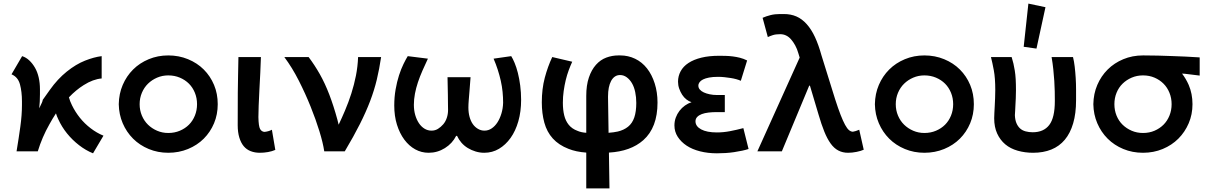

<svg xmlns="http://www.w3.org/2000/svg" viewBox="-20 -841 6727 1067"><path d="M497 11Q457 -5 419.5 -34Q382 -63 352.5 -99.5Q323 -136 304 -178Q296 -194 291 -211Q272 -182 255 -151Q214 -79 190 0H72Q84 -72 93 -137Q102 -202 102 -257Q102 -263 102 -269Q102 -274 102 -278Q102 -331 91 -372Q80 -413 44 -428L103 -529Q125 -522 143 -505Q161 -488 174.5 -464.5Q188 -441 195 -410.5Q202 -380 202 -345Q202 -331 202 -318Q202 -298 201 -276.5Q200 -255 198 -239Q218 -280 218 -284Q218 -284 217 -284Q217 -284 215.5 -282.5Q214 -281 214 -281Q214 -281 214 -281Q214 -281 257 -341.5Q300 -402 351 -443Q402 -484 452.5 -504Q503 -524 545 -529V-405Q497 -401 445 -368Q402 -341 363 -300Q369 -278 380 -256Q398 -219 424 -186.5Q450 -154 484 -128Q518 -102 555 -87Z M915 8Q857 8 806.5 -13Q756 -34 719.5 -70.5Q683 -107 662 -156Q641 -205 640 -262Q641 -320 662 -369Q683 -418 719.5 -454.5Q756 -491 806.5 -512Q857 -533 915 -533Q974 -533 1025 -512Q1076 -491 1112.5 -454.5Q1149 -418 1169.5 -369Q1190 -320 1190 -262Q1190 -205 1169.5 -156Q1149 -107 1112.5 -70.5Q1076 -34 1025 -13Q974 8 915 8ZM915 -102Q950 -102 979.5 -114.5Q1009 -127 1030 -148Q1051 -169 1063 -198.5Q1075 -228 1075 -262Q1075 -296 1063 -325.5Q1051 -355 1030 -376Q1009 -397 979.5 -409.5Q950 -422 915 -422Q882 -422 853 -409.5Q824 -397 802.5 -376Q781 -355 768.5 -325.5Q756 -296 756 -262Q756 -228 768.5 -198.5Q781 -169 802.5 -148Q824 -127 853 -114.5Q882 -102 915 -102Z M1424 8Q1396 8 1373 -1Q1350 -10 1334.5 -28.5Q1319 -47 1310 -76.5Q1301 -106 1301 -145Q1301 -280 1301.5 -326.5Q1302 -373 1303 -421.5Q1304 -470 1305 -524H1430Q1429 -485 1426.5 -436.5Q1424 -388 1421.5 -340.5Q1419 -293 1417.5 -253.5Q1416 -214 1416 -190Q1417 -139 1425.5 -124Q1434 -109 1450 -108Q1460 -109 1471 -112Q1482 -115 1491 -120L1510 -8Q1492 0 1469.5 4Q1447 8 1424 8Z M1782 0Q1775 -47 1755 -112Q1735 -177 1706 -249Q1677 -321 1640.5 -393Q1604 -465 1560 -524H1695Q1729 -479 1757.5 -428.5Q1786 -378 1810 -315.5Q1834 -253 1855 -176Q1859 -162 1862 -148Q1880 -186 1897 -226Q1917 -273 1932.5 -321.5Q1948 -370 1958 -420.5Q1968 -471 1970 -524H2098Q2088 -457 2074 -398.5Q2060 -340 2037 -279.5Q2014 -219 1980 -151.5Q1946 -84 1896 0Z M2171 -255Q2171 -301 2178.5 -344Q2186 -387 2197.5 -422.5Q2209 -458 2222.5 -485.5Q2236 -513 2246 -529L2358 -515Q2342 -481 2327.5 -448Q2313 -415 2302.5 -383.5Q2292 -352 2286 -320.5Q2280 -289 2280 -259Q2280 -228 2287.5 -202Q2295 -176 2308 -156.5Q2321 -137 2339 -126Q2357 -115 2378 -115Q2398 -115 2414 -125Q2430 -135 2443 -150Q2456 -165 2463 -186Q2470 -207 2470 -230Q2470 -239 2469.5 -262.5Q2469 -286 2469 -314Q2467 -396 2467 -412H2595Q2594 -401 2592.5 -379.5Q2591 -358 2589 -334Q2587 -310 2585 -285.5Q2583 -261 2583 -244Q2583 -215 2589.5 -191.5Q2596 -168 2607.5 -151.5Q2619 -135 2636 -125Q2653 -115 2672 -115Q2694 -115 2712.5 -127.5Q2731 -140 2744.5 -161Q2758 -182 2766.5 -210Q2775 -238 2776 -270Q2776 -300 2773 -330.5Q2770 -361 2763 -392Q2756 -423 2746 -454Q2736 -485 2723 -515L2821 -529Q2830 -515 2840 -491Q2850 -467 2858 -435.5Q2866 -404 2871 -365.5Q2876 -327 2876 -286Q2876 -221 2860.5 -167Q2845 -113 2817.5 -74.5Q2790 -36 2753 -14Q2716 8 2671 8Q2647 8 2623.5 1Q2600 -6 2579.5 -18.5Q2559 -31 2544 -48.5Q2529 -66 2520 -86H2515Q2494 -44 2452.5 -18Q2411 8 2362 8Q2322 8 2287.5 -11Q2253 -30 2227 -65Q2201 -100 2186 -148Q2171 -196 2171 -255Z M3238 206V7Q3181 3 3139 -14Q3085 -35 3052 -71.5Q3019 -108 3005 -159.5Q2991 -211 2991 -272Q2991 -347 3007.5 -409Q3024 -471 3049 -524L3160 -498Q3150 -476 3140.5 -450.5Q3131 -425 3124 -396Q3117 -367 3112.5 -335Q3108 -303 3108 -270Q3108 -231 3115.5 -200Q3123 -169 3141 -147Q3159 -125 3189 -114Q3209 -105 3238 -103V-308Q3238 -367 3252.5 -410Q3267 -453 3292 -481Q3317 -509 3349.5 -521Q3382 -533 3416 -533Q3419 -533 3422 -533Q3424 -533 3427 -533Q3471 -533 3509.5 -514.5Q3548 -496 3575.5 -461Q3603 -426 3618.5 -377Q3634 -328 3634 -271Q3634 -132 3555 -62Q3485 0 3364 7L3367 206ZM3376 -391Q3359 -359 3359 -305Q3359 -302 3359 -299L3362 -103Q3390 -105 3413 -110Q3447 -118 3470.5 -137Q3494 -156 3505 -188.5Q3516 -221 3516 -269Q3516 -301 3510 -329.5Q3504 -358 3492 -378.5Q3480 -399 3463 -411.5Q3446 -424 3426 -424Q3394 -424 3376 -391Z M4140 -13Q4125 -8 4104 -3.5Q4083 1 4059.5 4.5Q4036 8 4011.5 9.5Q3987 11 3964 11Q3914 11 3870.5 0Q3827 -11 3796 -31.5Q3765 -52 3746.5 -80.5Q3728 -109 3728 -144Q3728 -167 3735.5 -187.5Q3743 -208 3756 -225Q3769 -242 3786.5 -254.5Q3804 -267 3823 -273Q3808 -278 3794.5 -288.5Q3781 -299 3771 -314.5Q3761 -330 3754.5 -348.5Q3748 -367 3748 -387Q3748 -418 3762.5 -445Q3777 -472 3806 -491Q3835 -510 3877.5 -520.5Q3920 -531 3976 -531Q3993 -531 4012.5 -530.5Q4032 -530 4052 -527.5Q4072 -525 4092 -520Q4112 -515 4132 -505L4097 -392Q4086 -397 4071.5 -401Q4057 -405 4040.5 -407.5Q4024 -410 4006.5 -412Q3989 -414 3971 -414Q3941 -414 3920.5 -410Q3900 -406 3887 -399.5Q3874 -393 3867.5 -384Q3861 -375 3861 -365Q3861 -353 3869 -343.5Q3877 -334 3891 -327.5Q3905 -321 3924 -317Q3943 -313 3964 -313H4008V-218H3963Q3939 -218 3917.5 -215.5Q3896 -213 3880 -207Q3864 -201 3854.5 -191Q3845 -181 3845 -167Q3845 -139 3876.5 -122Q3908 -105 3964 -105Q4000 -105 4036.5 -112Q4073 -119 4111 -129Z M4693 8Q4663 8 4639 -4.5Q4615 -17 4596 -43.5Q4577 -70 4561 -109.5Q4545 -149 4529 -204L4481 -365H4477L4325 0H4189L4424 -521L4417 -544Q4410 -569 4399 -589Q4388 -609 4375.5 -623Q4363 -637 4348 -644Q4333 -651 4316 -651Q4291 -651 4275.5 -646Q4260 -641 4247 -635L4218 -742Q4238 -751 4262 -757Q4286 -763 4314 -763Q4322 -763 4330 -763Q4333 -763 4336 -763Q4375 -763 4406 -749.5Q4437 -736 4463 -707Q4489 -678 4509 -635Q4529 -592 4545 -534L4621 -290Q4638 -237 4651.5 -202.5Q4665 -168 4676.5 -147Q4688 -126 4698.5 -117.5Q4709 -109 4720 -109Q4727 -110 4736.5 -113Q4746 -116 4755 -120L4780 -9Q4765 -2 4740.5 3Q4716 8 4693 8Z M5117 8Q5059 8 5008.5 -13Q4958 -34 4921.5 -70.5Q4885 -107 4864 -156Q4843 -205 4842 -262Q4843 -320 4864 -369Q4885 -418 4921.5 -454.5Q4958 -491 5008.5 -512Q5059 -533 5117 -533Q5176 -533 5227 -512Q5278 -491 5314.5 -454.5Q5351 -418 5371.5 -369Q5392 -320 5392 -262Q5392 -205 5371.5 -156Q5351 -107 5314.5 -70.5Q5278 -34 5227 -13Q5176 8 5117 8ZM5117 -102Q5152 -102 5181.5 -114.5Q5211 -127 5232 -148Q5253 -169 5265 -198.5Q5277 -228 5277 -262Q5277 -296 5265 -325.5Q5253 -355 5232 -376Q5211 -397 5181.5 -409.5Q5152 -422 5117 -422Q5084 -422 5055 -409.5Q5026 -397 5004.5 -376Q4983 -355 4970.5 -325.5Q4958 -296 4958 -262Q4958 -228 4970.5 -198.5Q4983 -169 5004.5 -148Q5026 -127 5055 -114.5Q5084 -102 5117 -102Z M5505 -184Q5505 -196 5506 -213.5Q5507 -231 5508 -251.5Q5509 -272 5510 -295Q5511 -318 5511 -341Q5511 -407 5503 -450Q5495 -493 5487 -524H5602Q5608 -505 5612 -487.5Q5616 -470 5619.5 -448.5Q5623 -427 5624.5 -401Q5626 -375 5626 -339Q5626 -316 5625 -294.5Q5624 -273 5623 -256Q5622 -239 5621.5 -225Q5621 -211 5620 -201Q5621 -175 5628.5 -157Q5636 -139 5648.5 -127.5Q5661 -116 5679.5 -111Q5698 -106 5719 -106Q5780 -106 5811 -146.5Q5842 -187 5842 -279Q5842 -282 5842 -285Q5842 -307 5841.5 -334Q5841 -361 5839 -391.5Q5837 -422 5833.5 -455.5Q5830 -489 5824 -524H5943Q5949 -500 5952.5 -470Q5956 -440 5958 -407.5Q5960 -375 5960 -344V-283Q5960 -211 5944 -156Q5928 -101 5897.5 -64.5Q5867 -28 5822.5 -10Q5778 8 5721 8Q5676 8 5635.5 -3.5Q5595 -15 5566.5 -39Q5538 -63 5521.5 -99Q5505 -135 5505 -184ZM5790 -801 5740 -571 5669 -581 5695 -821Z M6332 8Q6273 8 6222.5 -13Q6172 -34 6135.5 -70.5Q6099 -107 6078 -156Q6057 -205 6056 -262Q6057 -320 6078 -369Q6099 -418 6135.5 -454.5Q6172 -491 6222.5 -512Q6273 -533 6332 -533Q6334 -533 6335 -533Q6376 -533 6414.5 -532Q6453 -531 6492 -529.5Q6531 -528 6569 -526.5Q6607 -525 6647 -522V-421Q6620 -424 6602 -426.5Q6584 -429 6565 -431Q6557 -431 6549 -432Q6571 -403 6586 -369Q6607 -320 6607 -262Q6607 -205 6586 -156Q6565 -107 6528.5 -70.5Q6492 -34 6441.5 -13Q6391 8 6332 8ZM6332 -102Q6367 -102 6396 -114.5Q6425 -127 6446 -148Q6467 -169 6479 -198.5Q6491 -228 6491 -262Q6491 -296 6479 -325.5Q6467 -355 6446 -376Q6425 -397 6396 -409.5Q6367 -422 6332 -422Q6298 -422 6269 -409.5Q6240 -397 6218.5 -376Q6197 -355 6185 -325.5Q6173 -296 6173 -262Q6173 -228 6185 -198.5Q6197 -169 6218.5 -148Q6240 -127 6269 -114.5Q6298 -102 6332 -102Z"/></svg>

Font: Rising Sun
Style: Bold
Weight: 700
Designer: Matt McInerney, Pablo Impallari, Rodrigo Fuenzalida (Raleway font), Stephen Hutchings (Greek), Cristiano Sobral (main ch
Foundry: The Rising Sun Project Authors
Version: Version 4.327; ttfautohint (v1.8.4.7-5d5b-dirty)